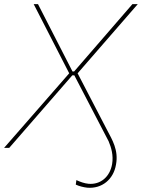

<svg xmlns="http://www.w3.org/2000/svg" viewBox="-40 -720 691 935"><path d="M483 -84 338 -363 631 -700H605L321 -372H313L145 -700H124L297 -363L-20 0H5L312 -353H322L489 -32C502 -1 513 36 506 79C495 142 449 180 391 175C371 173 351 166 332 157L329 179C346 187 367 192 385 194C456 200 513 154 525 81C538 11 506 -40 483 -84Z"/></svg>

Font: Fixel Display Thin
Style: Italic
Weight: 100
Italic angle: -10°
Designer: AlfaBravo + MacPaw
Foundry: Kyrylo Tkachov, Marchela Mozhyna, Serhii Makarenko, Maria Weinstein, Zakhar Kryvoshyya
Version: Version 1.210;Glyphs 3.2 (3217)